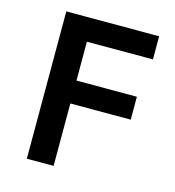

<svg xmlns="http://www.w3.org/2000/svg" viewBox="-99 -733 744 817"><g transform="rotate(15 273.0 -324.5)"><path d="M93 0V-649H502V-547.1H211V-375.9H477.1V-275H211V0Z"/></g></svg>

Font: Karla
Style: Regular
Weight: 400
Designer: Jonathan Pinhorn
Version: Version 2.004;gftools[0.9.33]